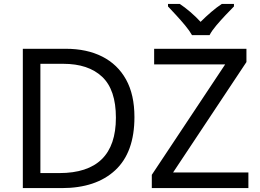

<svg xmlns="http://www.w3.org/2000/svg" viewBox="-20 -964 1332 984"><path d="M669 -364Q669 -183 570.5 -91.5Q472 0 296 0H97V-714H317Q425 -714 504 -674Q583 -634 626 -556.5Q669 -479 669 -364ZM574 -361Q574 -504 503.5 -570.5Q433 -637 304 -637H187V-77H284Q574 -77 574 -361ZM1253 0H758V-68L1134 -634H770V-714H1243V-646L867 -80H1253ZM964 -784Q951 -807 929 -833.5Q907 -860 883 -886Q859 -912 841 -931V-944H901Q927 -927 955 -903Q983 -879 1008 -852Q1035 -879 1063 -903Q1091 -927 1117 -944H1179V-931Q1160 -912 1135.5 -886Q1111 -860 1088.5 -833.5Q1066 -807 1054 -784Z"/></svg>

Font: Go Noto Kurrent-Regular
Style: Regular
Weight: 400
Designer: Monotype Design Team
Foundry: Monotype Imaging Inc.
Version: Version 2.012; ttfautohint (v1.8.4.7-5d5b)